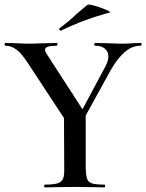

<svg xmlns="http://www.w3.org/2000/svg" viewBox="-32 -811 633 831"><path d="M576 -613Q541 -613 510 -587.5Q479 -562 448 -509L339 -311V-81Q340 -50 345.5 -36Q351 -22 367 -17Q383 -12 419 -12Q423 -12 423 -6Q423 0 419 0Q386 0 367 -1L293 -2L214 -1Q195 0 163 0Q159 0 159 -6Q159 -12 163 -12Q199 -12 216.5 -17.5Q234 -23 240.5 -37Q247 -51 246 -81L245 -300L86 -542Q61 -580 39 -596.5Q17 -613 -8 -613Q-12 -613 -12 -619Q-12 -625 -9 -625L39 -624Q71 -622 88 -622Q114 -622 164 -624L214 -625Q217 -625 217 -621Q217 -618 215.5 -615.5Q214 -613 212 -613Q163 -613 163 -596Q163 -587 173 -573L325 -338L425 -525Q437 -548 437 -567Q437 -588 422 -600.5Q407 -613 380 -613Q376 -613 376 -619Q376 -625 379 -625L430 -624Q476 -622 503 -622Q520 -622 542 -624L576 -625Q581 -625 581 -619Q581 -613 576 -613ZM231 -678Q227 -678 225 -682.5Q223 -687 226 -689Q262 -715 300 -751Q310 -759 323.5 -771Q337 -783 346 -790Q350 -794 378 -786Q406 -778 428.5 -768Q451 -758 441 -756Q334 -728 233 -679Z"/></svg>

Font: Cormorant Upright SemiBold
Style: Regular
Weight: 600
Designer: Christian Thalmann (Catharsis Fonts)
Foundry: Catharsis Fonts
Version: Version 3.302